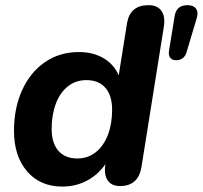

<svg xmlns="http://www.w3.org/2000/svg" viewBox="-20 -698 770 729"><path d="M33.1 -201.6Q33.1 -286.4 63.5 -354.5Q94 -422.6 149.8 -461.5Q205.6 -500.4 280.2 -500.4Q336.7 -500.4 378 -474.1Q419.3 -447.7 436.3 -398.1L428.7 -399.1L462.4 -610.4Q473.9 -678.4 544.3 -678.4Q577.3 -678.4 592.7 -657.1Q608 -635.9 602.2 -597.2L517.1 -63.6Q504.9 8.4 435.7 8.4Q402.6 8.4 388.1 -14.2Q373.7 -36.7 380.5 -76.2L388.3 -123.6L388.4 -87.5Q361 -41.3 316.3 -15.5Q271.5 10.4 216.5 10.4Q132.7 10.4 82.9 -47.3Q33.1 -105 33.1 -201.6ZM405.7 -281.2Q405.7 -335.5 380.1 -364.6Q354.6 -393.8 308.1 -393.8Q267.6 -393.8 237.6 -370Q207.7 -346.2 191.9 -304Q176.1 -261.8 176.1 -208.8Q176.1 -154.6 201.7 -125.4Q227.2 -96.3 273.7 -96.3Q314.2 -96.3 344.2 -120.5Q374.1 -144.8 389.9 -186.5Q405.7 -228.3 405.7 -281.2ZM622 -507.3 643.2 -637.3Q649.8 -678.4 691.7 -678.4Q714.7 -678.4 724.4 -664.8Q734.2 -651.2 726.5 -627.5L688.4 -500Q679.3 -469.4 648.3 -469.4Q632.8 -469.4 625.8 -479.4Q618.8 -489.4 622 -507.3Z"/></svg>

Font: SN Pro Thin
Style: Italic
Weight: 200
Italic angle: -9°
Designer: Tobias Whetton
Foundry: Supernotes
Version: Version 1.003;Glyphs 3.3 (3324)